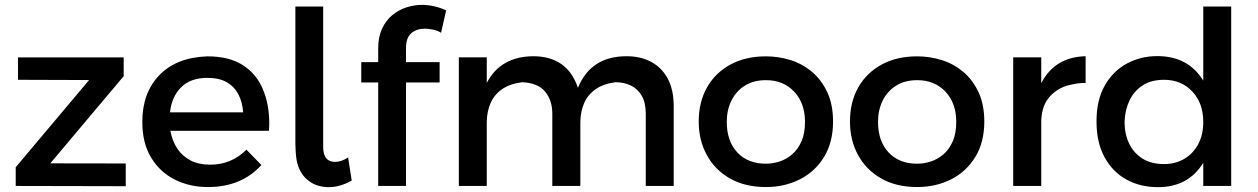

<svg xmlns="http://www.w3.org/2000/svg" viewBox="-20 -769 5202 794"><path d="M500 1 45 0V-77.5L348.5 -438L54.5 -439V-531.5H491.5V-454L188 -93.5L500 -93Z M840 4.5Q764 4.5 702.5 -26.5Q641 -57.5 604.8 -117.5Q568.5 -177.5 568.5 -265Q568.5 -385 639 -458.2Q709.5 -531.5 837.5 -536Q928 -536 984.5 -499.5Q1041 -463 1067.2 -400Q1093.5 -337 1093.5 -258.5L1092.5 -228H684.5Q692.5 -186 713 -154.8Q733.5 -123.5 767.5 -105.8Q801.5 -88 849.5 -88Q937 -88 999 -150L1061 -86.5Q978.5 4.5 840 4.5ZM985.5 -304.5Q982.5 -346.5 966 -378.5Q949.5 -410.5 918 -428.8Q886.5 -447 838 -447Q768 -447 729 -408Q690 -369 683 -304.5Z M1339 5Q1316.5 5 1294 -1.8Q1271.5 -8.5 1253 -24Q1212 -57 1204.5 -121.5Q1202.5 -140 1201.5 -173.5V-742H1316.5V-161.5Q1316.5 -99.5 1365.5 -99.5Q1392 -99.5 1419.5 -118L1434.5 -22.5Q1386.5 5 1339 5Z M1659 0H1544V-428H1474V-512H1544V-569Q1544 -616 1559.8 -650Q1575.5 -684 1601.8 -706Q1628 -728 1660.8 -738.5Q1693.5 -749 1727.5 -749Q1779 -747.5 1825 -726L1804 -633.5Q1788.5 -643.5 1768.2 -647Q1748 -650.5 1737.5 -650.5Q1703 -650.5 1681 -631.8Q1659 -613 1659 -570.5V-512H1798V-428H1659Z M2766 0H2650.5V-298.5Q2650.5 -344.5 2633.8 -373.2Q2617 -402 2588.5 -415.5Q2560 -429 2525.5 -429Q2475 -422.5 2442.8 -399.8Q2410.5 -377 2395.2 -341.5Q2380 -306 2380 -262.5V0H2264V-298.5Q2264 -354.5 2234.2 -390.2Q2204.5 -426 2139.5 -429Q2088 -422.5 2055.8 -399.8Q2023.5 -377 2008.2 -341.5Q1993 -306 1993 -262.5V0H1877.5V-532H1993V-426Q2049.5 -535 2184.5 -536.5Q2326 -536.5 2370 -406Q2423.5 -536.5 2571 -536.5Q2629.5 -536.5 2673.5 -512.8Q2717.5 -489 2741.8 -443Q2766 -397 2766 -331Z M3147.5 4.5Q3060.5 4.5 2998.2 -31.2Q2936 -67 2902.8 -128.2Q2869.5 -189.5 2869.5 -266.5Q2869.5 -347 2903.8 -407.5Q2938 -468 3000.5 -502Q3063 -536 3147.5 -536Q3199 -536 3248.2 -520.8Q3297.5 -505.5 3337.2 -472.5Q3377 -439.5 3402 -386Q3425 -335 3425 -266.5Q3425 -181 3388 -120.2Q3351 -59.5 3288 -27.5Q3225 4.5 3147.5 4.5ZM3147.5 -92Q3175.5 -92 3204 -101.2Q3232.5 -110.5 3256.2 -131Q3280 -151.5 3294.5 -184.5Q3309 -217.5 3309 -265Q3309 -342.5 3264.2 -390Q3219.5 -437.5 3147.5 -437.5Q3096.5 -437.5 3060.2 -414.8Q3024 -392 3004.8 -353Q2985.5 -314 2985.5 -265Q2985.5 -185.5 3029 -138.8Q3072.5 -92 3147.5 -92Z M3773 4.5Q3686 4.5 3623.8 -31.2Q3561.5 -67 3528.2 -128.2Q3495 -189.5 3495 -266.5Q3495 -347 3529.2 -407.5Q3563.5 -468 3626 -502Q3688.5 -536 3773 -536Q3824.5 -536 3873.8 -520.8Q3923 -505.5 3962.8 -472.5Q4002.5 -439.5 4027.5 -386Q4050.5 -335 4050.5 -266.5Q4050.5 -181 4013.5 -120.2Q3976.5 -59.5 3913.5 -27.5Q3850.5 4.5 3773 4.5ZM3773 -92Q3801 -92 3829.5 -101.2Q3858 -110.5 3881.8 -131Q3905.5 -151.5 3920 -184.5Q3934.5 -217.5 3934.5 -265Q3934.5 -342.5 3889.8 -390Q3845 -437.5 3773 -437.5Q3722 -437.5 3685.8 -414.8Q3649.5 -392 3630.2 -353Q3611 -314 3611 -265Q3611 -185.5 3654.5 -138.8Q3698 -92 3773 -92Z M4286 0H4170V-532H4286V-425Q4342 -533.5 4469.5 -536.5V-426Q4440.5 -426 4417.5 -420.5Q4361.5 -411.5 4324.8 -373.5Q4288 -335.5 4286 -269.5Z M4768.5 5Q4696 5 4638.5 -26.5Q4581 -58 4547.8 -118.8Q4514.5 -179.5 4514.5 -267.5Q4514.5 -355.5 4548.8 -415.5Q4583 -475.5 4640.2 -506.2Q4697.5 -537 4766 -537Q4893.5 -537 4956 -435.5V-742H5071.5V0H4956V-96Q4894.5 5 4768.5 5ZM4794 -90.5Q4840.5 -90.5 4877 -111.8Q4913.5 -133 4934.8 -172.2Q4956 -211.5 4956 -264.5Q4956 -342.5 4910.5 -390.8Q4865 -439 4794 -439Q4741 -439 4705.2 -415.8Q4669.5 -392.5 4650.8 -353.2Q4632 -314 4630.5 -264.5Q4630.5 -215.5 4649.2 -176Q4668 -136.5 4704.2 -113.5Q4740.5 -90.5 4794 -90.5Z"/></svg>

Font: Argentum Novus Medium
Style: Regular
Weight: 500
Designer: Julieta Ulanovsky (font) & Cristiano Sobral (main changes)
Foundry: Julieta Ulanovsky (font) & Cristiano Sobral (main changes)
Version: Version 3.00;November 27, 2020;FontCreator 13.0.0.2655 64-bi